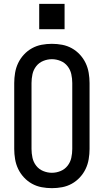

<svg xmlns="http://www.w3.org/2000/svg" viewBox="-20 -971 540 999"><path d="M250 8Q223 8 196.5 3Q170 -2 146.5 -15Q123 -28 104.5 -48Q86 -68 74.5 -92Q63 -116 58.5 -143Q54 -170 54 -196V-539Q54 -565 58.5 -592Q63 -619 74.5 -643Q86 -667 104.5 -687Q123 -707 146.5 -720Q170 -733 196.5 -738Q223 -743 250 -743Q277 -743 303.5 -738Q330 -733 353.5 -720Q377 -707 395.5 -687Q414 -667 425.5 -643Q437 -619 441.5 -592Q446 -565 446 -539V-196Q446 -170 441.5 -143Q437 -116 425.5 -92Q414 -68 395.5 -48Q377 -28 353.5 -15Q330 -2 303.5 3Q277 8 250 8ZM250 -72Q273 -72 295 -81Q317 -90 331.5 -108.5Q346 -127 351 -150Q356 -173 356 -196V-539Q356 -562 351 -585Q346 -608 331.5 -626.5Q317 -645 295 -654Q273 -663 250 -663Q227 -663 205 -654Q183 -645 168.5 -626.5Q154 -608 149 -585Q144 -562 144 -539V-196Q144 -173 149 -150Q154 -127 168.5 -108.5Q183 -90 205 -81Q227 -72 250 -72ZM184 -819V-951H316V-819Z"/></svg>

Font: Iosevka SS04 Medium
Style: Regular
Weight: 500
Monospace: yes
Designer: Belleve Invis
Foundry: Belleve Invis
Version: Version 19.0.0; ttfautohint (v1.8.4)